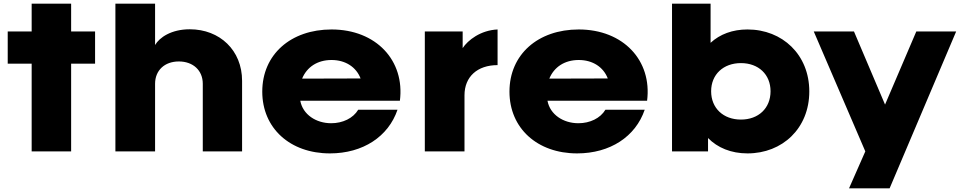

<svg xmlns="http://www.w3.org/2000/svg" viewBox="-20 -820 5210 1040"><path d="M151.5 0H365.3V-475.2H495V-649.5H365.3V-800H151.5V-649.5H21.8V-475.2H151.5Z M605.1 0H820V-366.3C820 -438.6 871.5 -487.1 948.7 -487.1C1025.9 -487.1 1078.4 -438.6 1078.4 -366.3V0H1291.3V-382.2C1291.3 -547.5 1170.5 -661.4 1008.1 -661.4C907.1 -661.4 843.7 -616.8 820 -576.2V-800H605.1Z M1616.4 -394.1C1642.1 -456.4 1698.6 -495 1775.8 -495C1852 -495 1909.5 -456.4 1933.2 -395ZM1766.9 10.9C1946.1 10.9 2083.7 -80.2 2133.2 -225.7H1920.4C1892.6 -179.2 1836.2 -152.5 1773.8 -152.5C1692.6 -152.5 1620.4 -199 1606.5 -274.3H2146.1C2173.8 -492.1 2017.4 -660.4 1775.8 -660.4C1555 -660.4 1400.6 -524.8 1400.6 -323.8C1400.6 -124.8 1552 10.9 1766.9 10.9Z M2281.1 0H2496V-304C2496 -404 2565.3 -467.3 2675.2 -467.3V-660.4C2583.1 -656.4 2513.8 -602 2486.1 -559.4V-649.5H2281.1Z M2955.4 -394.1C2981.1 -456.4 3037.6 -495 3114.8 -495C3191 -495 3248.5 -456.4 3272.2 -395ZM3105.9 10.9C3285.1 10.9 3422.7 -80.2 3472.2 -225.7H3259.4C3231.6 -179.2 3175.2 -152.5 3112.8 -152.5C3031.6 -152.5 2959.4 -199 2945.5 -274.3H3485.1C3512.8 -492.1 3356.4 -660.4 3114.8 -660.4C2894 -660.4 2739.6 -524.8 2739.6 -323.8C2739.6 -124.8 2891 10.9 3105.9 10.9Z M3832 -325.7C3832 -416.8 3898.3 -478.2 3993.4 -478.2C4088.4 -478.2 4153.8 -416.8 4153.8 -325.7C4153.8 -233.7 4088.4 -172.3 3993.4 -172.3C3898.3 -172.3 3832 -233.7 3832 -325.7ZM4029 10.9C4218.1 10.9 4363.7 -124.8 4363.7 -324.8C4363.7 -523.8 4218.1 -660.4 4029 -660.4C3947.8 -660.4 3879.5 -634.7 3829 -588.1V-800H3620.1V0H3815.2V-72.3C3866.7 -19.8 3939.9 10.9 4029 10.9Z M4579 200H4798.8L5159.2 -649.5H4943.3L4774 -253.5L4605.7 -649.5H4387.9L4667.1 0Z"/></svg>

Font: Calandify
Style: Semi Bold
Weight: 700
Designer: Brittany Allen
Foundry: Brittany Allen
Version: Version 1.0; ttfautohint (v1.8.4.7-5d5b)